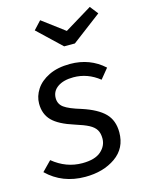

<svg xmlns="http://www.w3.org/2000/svg" viewBox="-119 -852 700 934"><g transform="rotate(-15 230.5 -384.5)"><path d="M432 -474 391 -424Q332 -471 261 -471Q211 -471 181.5 -450.5Q152 -430 152 -395Q152 -365 176 -347.5Q200 -330 260 -312Q337 -287 372.5 -251Q408 -215 408 -155Q408 -75 346 -31.5Q284 12 193 12Q78 12 1 -63L48 -111Q115 -56 196 -56Q260 -56 290.5 -83Q321 -110 321 -147Q321 -174 310.5 -191Q300 -208 276.5 -220.5Q253 -233 208 -247Q132 -271 99.5 -304Q67 -337 67 -390Q67 -427 89 -461Q111 -495 155 -516.5Q199 -538 262 -538Q362 -538 432 -474ZM459 -740 311 -628H257L139 -740L177 -781L289 -697L427 -781Z"/></g></svg>

Font: Fira Sans Book
Style: Italic
Weight: 350
Italic angle: -8°
Designer: bBox Type GmbH & Carrois Corporate GbR & Edenspiekermann AG
Foundry: bBox Type GmbH & Carrois Corporate GbR & Edenspiekermann AG
Version: Version 4.301